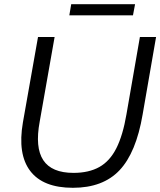

<svg xmlns="http://www.w3.org/2000/svg" viewBox="-20 -886 763 914"><path d="M646 -710H723L659 -341Q628 -159 549 -75.5Q470 8 327 8Q185 8 124 -72Q63 -152 89 -303L161 -710H240L169 -307Q146 -184 186 -123.5Q226 -63 330 -63Q403 -63 453 -91Q503 -119 534 -180.5Q565 -242 582 -342ZM319 -866H623L613 -813H310Z"/></svg>

Font: Livvic
Style: Italic
Weight: 400
Italic angle: -10°
Designer: Jacques Le Bailly, Baron von Fonthausen
Version: Version 1.001; ttfautohint (v1.8.2)